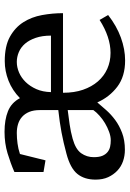

<svg xmlns="http://www.w3.org/2000/svg" viewBox="119 -688 578 856"><g transform="rotate(-90 408.0 -260.0)"><path d="M422.4 -268.1Q422.4 -217.8 435.8 -179Q449.2 -140.1 473.1 -112.5Q497.1 -85 529.5 -70.6Q562 -56.2 600.1 -56.2Q670.4 -56.2 747.1 -105L769 -66.9Q720.2 -28.8 668.2 -10Q616.2 8.8 566.4 8.8Q495.1 8.8 449.2 -26.1Q403.3 -61 379.4 -115.2Q364.3 -97.2 345.2 -75.7Q326.2 -54.2 301.3 -35.6Q276.4 -17.1 243.4 -4.6Q210.4 7.8 168.5 7.8Q141.1 7.8 117.2 -0.5Q93.3 -8.8 75.2 -25.9Q57.1 -43 46.1 -66.9Q35.2 -90.8 35.2 -123Q35.2 -172.9 60.8 -204.3Q86.4 -235.8 151.4 -252.9Q200.2 -266.1 245.6 -274.7Q291 -283.2 345.2 -289.1V-371.1Q345.2 -398.9 337.2 -418.5Q329.1 -438 315.2 -450.4Q301.3 -462.9 282.7 -468.5Q264.2 -474.1 243.2 -474.1Q220.2 -474.1 196.3 -470.9Q172.4 -467.8 149.4 -460L121.1 -346.2L69.3 -355V-484.9Q108.4 -502 152.8 -515.4Q197.3 -528.8 248 -528.8Q302.2 -528.8 340.3 -513.4Q378.4 -498 398.4 -460Q433.1 -494.1 476.1 -511Q519 -527.8 563.5 -527.8Q630.4 -527.8 671.9 -504.9Q713.4 -481.9 736.8 -445.1Q760.3 -408.2 768.8 -361.6Q777.3 -314.9 777.3 -268.1ZM135.3 -130.9Q135.3 -106.9 141.4 -92.5Q147.5 -78.1 158 -69.6Q168.5 -61 181.9 -58.1Q195.3 -55.2 210.4 -55.2Q228 -55.2 248 -62.5Q268.1 -69.8 286.6 -80.8Q305.2 -91.8 320.8 -106Q336.4 -120.1 345.2 -132.8V-247.1Q313.5 -243.2 281.2 -238.5Q249 -233.9 217.3 -225.1Q170.4 -211.9 152.8 -187Q135.3 -162.1 135.3 -130.9ZM677.2 -321.8Q677.2 -360.8 667.2 -389.9Q657.2 -418.9 641.1 -437.5Q625 -456.1 603.5 -465.1Q582 -474.1 560.1 -474.1Q536.1 -474.1 512.7 -464.1Q489.3 -454.1 470.2 -434.6Q451.2 -415 438.7 -387Q426.3 -358.9 425.3 -321.8Z"/></g></svg>

Font: Brawler
Style: Regular
Weight: 400
Version: Version 1.000